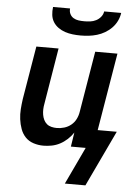

<svg xmlns="http://www.w3.org/2000/svg" viewBox="-62 -786 723 1033"><g transform="rotate(5 300.0 -269.5)"><path d="M343 -600Q321 -600 299.5 -602.5Q278 -605 258.5 -611.5Q239 -618 222 -630Q205 -642 194.5 -659Q184 -676 181.5 -697Q179 -718 182 -740H274Q272 -724 278.5 -710.5Q285 -697 297.5 -689.5Q310 -682 325 -680Q340 -678 356 -678Q372 -678 388 -680Q404 -682 419 -689.5Q434 -697 445 -710.5Q456 -724 458 -740H550Q547 -718 537 -697Q527 -676 510.5 -659Q494 -642 473.5 -630Q453 -618 431 -611.5Q409 -605 387 -602.5Q365 -600 343 -600ZM328 201 423 0H343L355 -77Q342 -57 323.5 -40Q305 -23 284 -12Q263 -1 240 3.5Q217 8 195 8Q167 8 141 -0.5Q115 -9 97.5 -27.5Q80 -46 71 -71Q62 -96 58.5 -123Q55 -150 57 -177.5Q59 -205 63 -233L111 -520H231L181 -217Q178 -202 177.5 -187Q177 -172 179.5 -157.5Q182 -143 188 -130.5Q194 -118 204.5 -109Q215 -100 229.5 -96.5Q244 -93 259 -93Q278 -93 298.5 -99Q319 -105 335.5 -118.5Q352 -132 361.5 -151Q371 -170 374 -190L429 -520H549L479 -101H582L439 201Z"/></g></svg>

Font: Iosevka SS04 Extended
Style: Bold Italic
Weight: 700
Width: 7
Italic angle: -9°
Monospace: yes
Designer: Belleve Invis
Foundry: Belleve Invis
Version: Version 19.0.0; ttfautohint (v1.8.4)